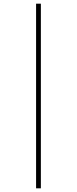

<svg xmlns="http://www.w3.org/2000/svg" viewBox="-20 -781 418 1043"><path d="M176 -761V242H202V-761Z"/></svg>

Font: Noto Sans Khmer UI ExtraCondensed Thin
Style: Regular
Weight: 100
Width: 2
Designer: Danh Hong and the Monotype Design Team
Foundry: Monotype Imaging Inc.
Version: Version 2.002